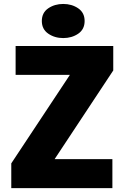

<svg xmlns="http://www.w3.org/2000/svg" viewBox="-20 -976 646 996"><path d="M264 -150.5H563V0H38.5V-128.5L342.5 -587.5H61V-737.5H567.5V-610.5L264 -151.5ZM308 -778.5Q263.5 -778.5 230.2 -801.5Q197 -824.5 197 -867Q197 -910 230.2 -932.8Q263.5 -955.5 308 -955.5Q352.5 -955.5 385.8 -932.8Q419 -910 419 -867Q419 -824 385.8 -801.2Q352.5 -778.5 308 -778.5Z"/></svg>

Font: Epilogue Black
Style: Regular
Weight: 900
Designer: Tyler Finck
Foundry: Etcetera Type Co
Version: Version 2.111; ttfautohint (v1.8.3)